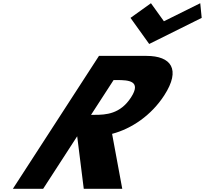

<svg xmlns="http://www.w3.org/2000/svg" viewBox="-20 -1172 1272 1192"><path d="M917.2 -1152 790.2 -1061 906.3 -899 1232.2 -1061 1223.2 -1152 997.6 -1040ZM594.4 -825 60 0H248L459.2 -326L500 0H739L675.9 -341C797.6 -373 919.4 -456 999.7 -580C1104.6 -742 1042.4 -825 889.4 -825ZM545.3 -459 685.2 -675H707.2C778.2 -675 860 -670 793.3 -567C726.5 -464 638.3 -459 567.3 -459Z"/></svg>

Font: Hussar
Style: BdWodka
Weight: 700
Foundry: Cannot Into Space Fonts
Version: Version 2.00